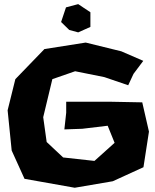

<svg xmlns="http://www.w3.org/2000/svg" viewBox="-20 -886 744 922"><path d="M668 -593.8 562.5 -639.6 391.6 -681.6 193.4 -650.4 53.7 -505.9 16.6 -356.4 36.1 -163.1 97.7 -27.3 338.9 15.6 521.5 -15.6 668.9 -83 695.3 -253.9 663.1 -394.5 507.8 -397.5H297.9V-344.7L289.1 -264.6L375 -267.6L497.1 -282.2L530.3 -200.2L433.6 -113.3L283.2 -129.9L204.1 -204.1L187.5 -323.2L231.4 -505.9L340.8 -543.9L481.4 -515.6L595.7 -476.6L621.1 -531.2ZM355.5 -730.5 414.1 -756.8V-827.1L355.5 -866.2L296.9 -850.6L273.4 -780.3L312.5 -742.2Z"/></svg>

Font: MaokenAssortedSans-Lite
Style: Lite
Weight: 400
Version: Version 1.400